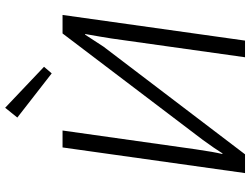

<svg xmlns="http://www.w3.org/2000/svg" viewBox="-130 -816 947 726"><g transform="rotate(-90 343.0 -453.5)"><path d="M453 -760 428 -731 261 -861 298 -907ZM552 0H489L560 -505Q566 -544 577 -605L574 -604L529 -535L122 0H51L148 -690H212L141 -187Q131 -118 123 -85L126 -86Q144 -115 176 -159L579 -690H649Z"/></g></svg>

Font: Exo 2.0 Light
Style: Italic
Weight: 300
Italic angle: -8°
Designer: Natanael Gama
Version: Version 1.001;PS 001.001;hotconv 1.0.70;makeotf.lib2.5.58329